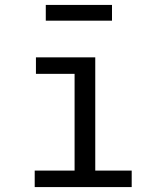

<svg xmlns="http://www.w3.org/2000/svg" viewBox="-20 -760 640 780"><path d="M435 -676H166V-740H435ZM367 -527V-67H515V0H121V-67H283V-460H126V-527Z"/></svg>

Font: Fira Mono
Style: Regular
Weight: 400
Designer: Carrois Corporate & Edenspiekermann AG
Foundry: Carrois Corporate GbR & Edenspiekermann AG
Version: Version 3.206;PS 003.206;hotconv 1.0.70;makeotf.lib2.5.58329